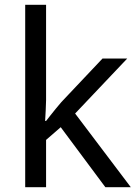

<svg xmlns="http://www.w3.org/2000/svg" viewBox="-20 -780 574 800"><path d="M172 -363Q172 -347 170.5 -321Q169 -295 168 -276H172Q178 -284 190 -299Q202 -314 214.5 -329.5Q227 -345 236 -355L407 -536H510L293 -307L525 0H419L233 -250L172 -197V0H85V-760H172Z"/></svg>

Font: Noto Sans Thai Looped
Style: Regular
Weight: 400
Designer: Sasikarn Vongin, Ben Mitchell
Foundry: The Fontpad Ltd
Version: Version 1.001; ttfautohint (v1.8.4.7-5d5b)